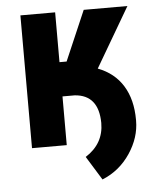

<svg xmlns="http://www.w3.org/2000/svg" viewBox="-50 -571 609 761"><g transform="rotate(-5 254.5 -190.0)"><path d="M346.7 -291.5Q412.1 -266.6 446 -211.7Q480 -156.7 480 -75.7Q480 -74.2 480 -72.8Q480 -5.9 438.5 56.6Q396 120.1 327.1 147.9L268.6 53.2Q341.8 6.8 341.8 -75.7Q340.8 -187 246.6 -193.8H197.8V0H59.6V-528.3H197.8V-330.1H226.1L311.5 -528.3H485.4Z"/></g></svg>

Font: MAUL Condensed Bold
Style: Condensed Bold
Weight: 700
Designer: MAUL
Version: Version 1.0; 2020; ttfautohint (v1.8.3)